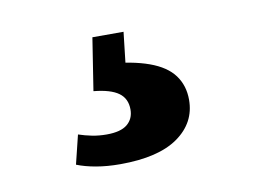

<svg xmlns="http://www.w3.org/2000/svg" viewBox="-40 -62 481 346"><g transform="rotate(-10 200.0 111.0)"><path d="M131 90 146 -6H203L194 73L160 45Q209 49 239.5 60Q270 71 284 90Q298 109 298 135Q298 177 262 202.5Q226 228 156 228Q132 228 112 224.5Q92 221 77 215L90 162Q102 166 114.5 168.5Q127 171 141 171Q167 171 179 161Q191 151 191 134Q191 114 176.5 103.5Q162 93 131 90Z"/></g></svg>

Font: Source Serif 4 ExtraBold
Style: Regular
Weight: 800
Designer: Frank Grießhammer
Foundry: Adobe Systems Incorporated
Version: Version 4.004;hotconv 1.0.116;makeotfexe 2.5.65601